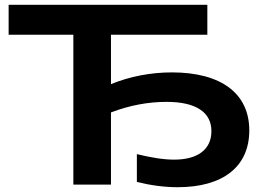

<svg xmlns="http://www.w3.org/2000/svg" viewBox="-20 -770 1088 801"><path d="M16 -750V-625H286V0H443V-301C522 -331 599 -345 675 -345C797 -345 862 -302 862 -223C862 -147 806 -104 706 -104C662 -104 608 -113 551 -127V-11C607 3 665 11 721 11C911 11 1020 -75 1020 -226C1020 -380 903 -468 697 -468C609 -468 521 -451 443 -419V-625H845V-750Z"/></svg>

Font: Bounded Med
Style: Regular
Weight: 500
Designer: Vlad Churkin
Version: Version 3.0